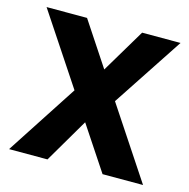

<svg xmlns="http://www.w3.org/2000/svg" viewBox="-87 -639 714 724"><g transform="rotate(15 270.0 -277.0)"><path d="M375 0 261 -172 160 0H10L191 -278L8 -554H166L279 -383L381 -554H531L349 -278L533 0Z"/></g></svg>

Font: MSTAGE SemiBold
Style: Regular
Weight: 600
Designer: Ninad Kale (Devanagari), Jonny Pinhorn (Latin)
Foundry: Indian Type Foundry
Version: 4.004